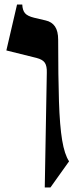

<svg xmlns="http://www.w3.org/2000/svg" viewBox="-20 -605 339 845"><path d="M236 -430Q236 -267 239.5 -159Q243 -51 253.5 12Q264 75 284 105L202 220H177L186 -285Q187 -314 177.5 -328.5Q168 -343 141 -350L8 -383L55 -585H78Q79 -560 90 -547Q101 -534 130 -527L181 -515Q208 -509 222 -488.5Q236 -468 236 -430Z"/></svg>

Font: Bona Nova SC
Style: Bold
Weight: 700
Designer: Mateusz Machalski
Foundry: Capitalics
Version: Version 4.001; ttfautohint (v1.8.4.7-5d5b)